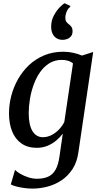

<svg xmlns="http://www.w3.org/2000/svg" viewBox="-20 -860 590 1130"><path d="M441.5 35.5Q433.5 94.5 406.5 135.5Q379.5 176.5 341.2 201.8Q303 227 258.8 238.5Q214.5 250 171 250Q147 250 122 246.5Q97 243 76 237.5Q55 232 43.5 225.5L68.5 140Q79 151 99.5 163Q120 175 146 183.5Q172 192 198 192Q236.5 192 263.5 179.8Q290.5 167.5 306.8 139Q323 110.5 330 61.5L349.5 -73.5Q334 -52.5 311.2 -33.2Q288.5 -14 259.5 -2Q230.5 10 196.5 10Q142.5 10 106 -15.8Q69.5 -41.5 51.2 -87.2Q33 -133 33 -193Q33 -244 46.2 -295.5Q59.5 -347 85.8 -393.5Q112 -440 150.5 -476.5Q189 -513 239.8 -534.2Q290.5 -555.5 353 -555.5Q384 -555.5 413 -548.8Q442 -542 462.5 -533L528.5 -554ZM409.5 -486.5Q398 -497 381 -502.2Q364 -507.5 344 -507.5Q302.5 -507.5 270.5 -487.8Q238.5 -468 215.5 -434.8Q192.5 -401.5 177.8 -360.5Q163 -319.5 156 -276.2Q149 -233 149 -194Q149 -159 154.5 -132.8Q160 -106.5 171 -88.5Q182 -70.5 197.5 -61.5Q213 -52.5 232 -52.5Q259.5 -52.5 284.2 -65.5Q309 -78.5 328.2 -99Q347.5 -119.5 358.5 -142.5ZM347.5 -625.5Q318 -625.5 299.5 -646Q281 -666.5 281 -703Q281 -739 296.8 -768.2Q312.5 -797.5 331.2 -816.8Q350 -836 360 -840.5H361.5L393 -825.5L393.5 -819.5Q380.5 -811 372.5 -792Q364.5 -773 364.5 -754Q364.5 -740 370.5 -731.8Q376.5 -723.5 386 -716.5Q394 -711 400.5 -701.5Q407 -692 407 -676Q407 -657 397.5 -646Q388 -635 374.5 -630.2Q361 -625.5 350 -625.5Z"/></svg>

Font: Merriweather 48pt Medium
Style: Italic
Weight: 500
Italic angle: -7.8°
Version: Version 2.101